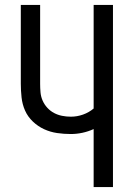

<svg xmlns="http://www.w3.org/2000/svg" viewBox="-20 -755 540 775"><path d="M358 0V-234Q336 -224 312.5 -219Q289 -214 266 -214Q238 -214 210.5 -218Q183 -222 158 -233.5Q133 -245 112.5 -264.5Q92 -284 81 -309Q70 -334 67 -362Q64 -390 64 -417V-735H142V-417Q142 -400 143.5 -382.5Q145 -365 152 -349Q159 -333 171 -320Q183 -307 198 -299Q213 -291 230.5 -287.5Q248 -284 266 -284Q291 -284 315 -292.5Q339 -301 358 -317V-735H436V0Z"/></svg>

Font: Moesevka
Style: Regular
Weight: 400
Monospace: yes
Designer: Belleve Invis
Foundry: Belleve Invis
Version: Version 32.5.0; ttfautohint (v1.8.4)